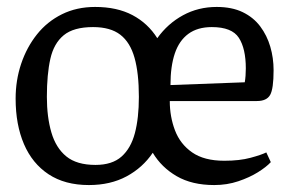

<svg xmlns="http://www.w3.org/2000/svg" viewBox="-20 -524 846 553"><path d="M236 9Q167 9 120 -22Q73 -53 49 -109Q25 -165 25 -240Q25 -293 41 -340.5Q57 -388 86.5 -425Q116 -462 158.5 -483Q201 -504 254 -504Q317 -504 361.5 -480.5Q406 -457 433 -414Q463 -456 507 -480Q551 -504 604 -504Q648 -504 679 -489Q710 -474 729.5 -448Q749 -422 758.5 -389.5Q768 -357 768 -322Q768 -268 758 -250.5Q748 -233 720 -233H469Q469 -188 484 -148.5Q499 -109 533.5 -85Q568 -61 626 -61Q670 -61 701.5 -69.5Q733 -78 747 -85L760 -57Q747 -43 723 -28Q699 -13 666.5 -2Q634 9 597 9Q533 9 489 -16.5Q445 -42 420 -84Q391 -41 344.5 -16Q298 9 236 9ZM255 -49Q303 -49 330 -73Q357 -97 368.5 -140.5Q380 -184 380 -245Q380 -313 367.5 -357.5Q355 -402 326.5 -424Q298 -446 248 -446Q192 -446 163.5 -422.5Q135 -399 125 -354.5Q115 -310 115 -245Q115 -187 128 -142.5Q141 -98 171 -73.5Q201 -49 255 -49ZM471 -279 685 -287Q688 -305 688 -327Q688 -384 668 -415Q648 -446 590 -446Q549 -446 522.5 -426.5Q496 -407 483.5 -370Q471 -333 471 -279Z"/></svg>

Font: Faustina
Style: Regular
Weight: 400
Designer: Alfonso Garcia
Foundry: http://www.omnibus-type.com
Version: Version 1.200